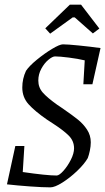

<svg xmlns="http://www.w3.org/2000/svg" viewBox="-20 -798 453 827"><path d="M339 -435 345 -538Q316 -545 276.5 -550Q237 -555 217 -555Q206 -555 188.5 -540.5Q171 -526 158 -502Q145 -478 145 -451Q145 -421 164.5 -399Q184 -377 226 -347Q231 -344 238 -339Q245 -334 254 -328Q293 -301 316 -282.5Q339 -264 355 -239.5Q371 -215 371 -185Q371 -168 367 -149Q363 -130 358 -117Q343 -91 312 -61.5Q281 -32 248.5 -11.5Q216 9 197 9Q164 9 109 5Q54 1 10 -4L46 -169H85L78 -57Q181 -42 224 -42Q235 -42 253 -62Q271 -82 285 -109.5Q299 -137 299 -159Q299 -191 276 -214Q253 -237 205 -268L182 -283Q130 -319 103 -349Q76 -379 76 -421Q76 -459 92 -493Q106 -514 139 -541Q172 -568 204.5 -587.5Q237 -607 251 -607Q271 -607 320.5 -602Q370 -597 413 -591L378 -435ZM175 -676 281 -778H329L408 -675L380 -654L302 -723H293L196 -653Z"/></svg>

Font: Grenze Light
Style: Italic
Weight: 300
Italic angle: -10°
Designer: Renata Polastri
Foundry: Omnibus-Type
Version: Version 1.002; ttfautohint (v1.8)